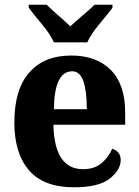

<svg xmlns="http://www.w3.org/2000/svg" viewBox="-20 -786 589 816"><path d="M294 10Q400 10 446.5 -27Q493 -64 493 -106Q493 -142 457 -154Q441 -117 411 -92Q381 -67 333 -67Q211 -67 207 -256H512V-308Q512 -427 451 -488.5Q390 -550 283 -550Q168 -550 104.5 -478Q41 -406 41 -265Q41 -134 103.5 -62Q166 10 294 10ZM209 -322Q211 -483 287 -483Q320 -483 334.5 -440.5Q349 -398 349 -322ZM209 -606H351Q366 -640 401 -682Q436 -724 458 -753V-766H382Q365 -749 332.5 -721.5Q300 -694 279 -674Q258 -694 226.5 -721.5Q195 -749 178 -766H102V-753Q124 -724 159 -682Q194 -640 209 -606Z"/></svg>

Font: Noto Serif SemiCondensed Extra
Style: Regular
Weight: 800
Width: 4
Designer: Monotype Design Team
Foundry: Monotype Imaging Inc.
Version: Version 1.002